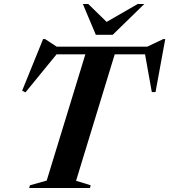

<svg xmlns="http://www.w3.org/2000/svg" viewBox="-20 -938 844 958"><path d="M746 -667H202L270 -676.5L107 -477L90.5 -485.5L195 -743H205L280 -694L226.5 -705H750L691 -694L794.5 -743H804.5L756 -478.5H737.5L702 -676.5ZM411 -683.5H557.5L359.5 -36L432.5 -13.5L429 0H125.5L129.5 -13.5L213 -37ZM700 -918 542.5 -764.5H458L393.5 -918H420.5L527 -814H486.5L667 -918Z"/></svg>

Font: Newsreader 60pt SemiBold
Style: Italic
Weight: 600
Italic angle: -17°
Designer: Hugues Gentile
Foundry: Production Type
Version: Version 1.003